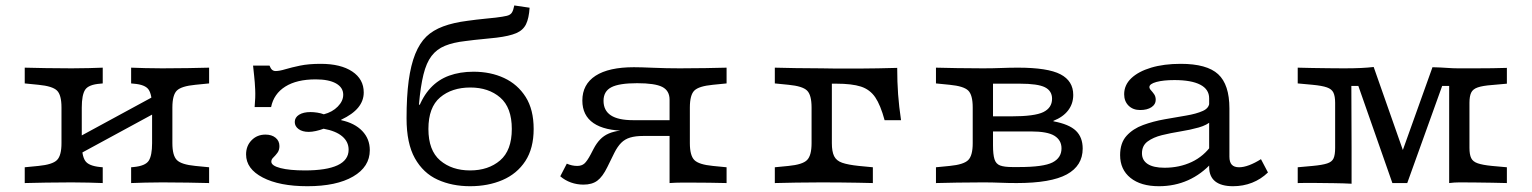

<svg xmlns="http://www.w3.org/2000/svg" viewBox="-20 -655 5480 687"><path d="M560.5 -2.4Q525.8 -2.4 499.6 -1.6Q473.4 -0.8 449.2 0V-56.5L458.1 -57.3Q500 -61.3 512.1 -79.8Q524.2 -98.4 524.2 -142.7V-206.5H596.8V-142.7Q596.8 -98.4 612.9 -82.3Q629 -66.1 679 -61.3L728.2 -56.5V0Q691.1 -0.8 652.4 -1.6Q613.7 -2.4 560.5 -2.4ZM236.3 -2.4Q183.1 -2.4 144.4 -1.6Q105.6 -0.8 68.5 0V-56.5L117.7 -61.3Q167.7 -66.1 183.9 -82.3Q200 -98.4 200 -142.7V-270.2Q200 -315.3 183.9 -331Q167.7 -346.8 117.7 -351.6L68.5 -356.5V-412.9Q105.6 -412.1 144.4 -411.3Q183.1 -410.5 236.3 -410.5Q271.8 -410.5 297.6 -411.3Q323.4 -412.1 347.6 -412.9V-356.5L338.7 -355.6Q296.8 -352.4 284.7 -333.9Q272.6 -315.3 272.6 -270.2V-142.7Q272.6 -98.4 284.7 -79.8Q296.8 -61.3 338.7 -57.3L347.6 -56.5V0Q323.4 -0.8 297.6 -1.6Q271.8 -2.4 236.3 -2.4ZM524.2 -206.5V-270.2Q524.2 -315.3 512.1 -333.9Q500 -352.4 458.1 -355.6L449.2 -356.5V-412.9Q473.4 -412.1 499.6 -411.3Q525.8 -410.5 560.5 -410.5Q613.7 -410.5 652.4 -411.3Q691.1 -412.1 728.2 -412.9V-356.5L679 -351.6Q629 -346.8 612.9 -331Q596.8 -315.3 596.8 -270.2V-206.5ZM229 -84.7V-146.8L566.1 -329.8V-267.7Z M1079.8 11.3Q979.8 11.3 920.2 -19.8Q860.5 -50.8 860.5 -102.4Q860.5 -133.1 880.2 -153.2Q900 -173.4 929.8 -173.4Q952.4 -173.4 966.1 -162.1Q979.8 -150.8 979.8 -132.3Q979.8 -117.7 972.6 -108.1Q965.3 -98.4 958.1 -91.5Q950.8 -84.7 950.8 -76.6Q950.8 -62.1 983.5 -53.6Q1016.1 -45.2 1071 -45.2Q1148.4 -45.2 1187.9 -63.7Q1227.4 -82.3 1227.4 -119.4Q1227.4 -147.6 1204.8 -166.9Q1182.3 -186.3 1137.9 -194.4Q1125 -189.5 1110.5 -186.3Q1096 -183.1 1084.7 -183.1Q1062.1 -183.1 1048.4 -193.1Q1034.7 -203.2 1034.7 -218.5Q1034.7 -234.7 1050 -244.4Q1065.3 -254 1091.1 -254Q1102.4 -254 1115.3 -252Q1128.2 -250 1138.7 -246Q1169.4 -254 1188.7 -273.8Q1208.1 -293.5 1208.1 -316.1Q1208.1 -341.9 1182.3 -356.5Q1156.5 -371 1109.7 -371Q1041.9 -371 1000.8 -345.2Q959.7 -319.4 950 -271.8H891.1Q894.4 -307.3 893.1 -334.3Q891.9 -361.3 889.5 -382.3Q887.1 -403.2 885.5 -420.2H944.4Q948.4 -409.7 953.6 -405.2Q958.9 -400.8 966.1 -400.8Q979.8 -400.8 1001.2 -407.3Q1022.6 -413.7 1053.6 -420.2Q1084.7 -426.6 1127.4 -426.6Q1199.2 -426.6 1240.3 -399.2Q1281.5 -371.8 1281.5 -324.2Q1281.5 -294.4 1261.7 -270.2Q1241.9 -246 1200.8 -226.6V-225Q1249.2 -214.5 1276.2 -186.3Q1303.2 -158.1 1303.2 -117.7Q1303.2 -58.1 1243.5 -23.4Q1183.9 11.3 1079.8 11.3Z M1662.1 11.3Q1597.6 11.3 1546 -12.1Q1494.4 -35.5 1464.5 -88.7Q1434.7 -141.9 1434.7 -231.5Q1434.7 -309.7 1442.3 -366.1Q1450 -422.6 1465.7 -461.7Q1481.5 -500.8 1505.6 -524.2Q1529 -546.8 1565.7 -560.5Q1602.4 -574.2 1653.2 -580.6Q1668.5 -583.1 1684.7 -584.7Q1700.8 -586.3 1718.1 -588.3Q1735.5 -590.3 1753.2 -591.9Q1780.6 -595.2 1793.5 -598.4Q1806.5 -601.6 1811.7 -610.1Q1816.9 -618.5 1820.2 -635.5L1875 -627.4Q1872.6 -589.5 1862.1 -568.1Q1851.6 -546.8 1827 -536.3Q1802.4 -525.8 1756.5 -520.2Q1732.3 -517.7 1712.9 -515.7Q1693.5 -513.7 1677.4 -512.1Q1661.3 -510.5 1645.2 -508.1Q1601.6 -503.2 1572.2 -491.1Q1542.7 -479 1524.2 -454.8Q1505.6 -430.6 1495.2 -388.3Q1484.7 -346 1479 -280.6H1496L1475 -262.9Q1492.7 -310.5 1520.6 -340.3Q1548.4 -370.2 1587.1 -384.3Q1625.8 -398.4 1674.2 -398.4Q1735.5 -398.4 1783.9 -375.8Q1832.3 -353.2 1860.9 -308.1Q1889.5 -262.9 1889.5 -193.5Q1889.5 -124.2 1859.7 -78.6Q1829.8 -33.1 1778.2 -10.9Q1726.6 11.3 1662.1 11.3ZM1662.1 -45.2Q1727.4 -45.2 1769.4 -81Q1811.3 -116.9 1811.3 -193.5Q1811.3 -270.2 1769.8 -306Q1728.2 -341.9 1662.9 -341.9Q1596.8 -341.9 1554.8 -306.5Q1512.9 -271 1512.9 -193.5Q1512.9 -116.9 1554.8 -81Q1596.8 -45.2 1662.1 -45.2Z M2375.8 0V-298.4Q2375.8 -330.6 2349.6 -344Q2323.4 -357.3 2259.7 -357.3Q2195.2 -357.3 2167.3 -342.7Q2139.5 -328.2 2139.5 -294.4Q2139.5 -259.7 2165.7 -242.3Q2191.9 -225 2245.2 -225H2415.3V-187.1H2221Q2143.5 -187.1 2103.6 -214.5Q2063.7 -241.9 2063.7 -295.2Q2063.7 -353.2 2110.9 -383.9Q2158.1 -414.5 2248.4 -414.5Q2271.8 -414.5 2318.1 -412.5Q2364.5 -410.5 2412.9 -410.5H2412.1Q2465.3 -410.5 2504 -411.3Q2542.7 -412.1 2579.8 -412.9V-356.5L2530.6 -351.6Q2480.6 -346.8 2464.5 -331Q2448.4 -315.3 2448.4 -270.2V-142.7Q2448.4 -98.4 2464.5 -82.3Q2480.6 -66.1 2530.6 -61.3L2579.8 -56.5V0Q2552.4 -0.8 2517.3 -1.2Q2482.3 -1.6 2459.7 -1.6Q2437.1 -1.6 2417.3 -1.6Q2397.6 -1.6 2375.8 0ZM2067.7 5.6Q2044.4 5.6 2023 -2Q2001.6 -9.7 1984.7 -24.2L2008.1 -69.4Q2026.6 -61.3 2045.2 -61.3Q2061.3 -61.3 2071 -69.8Q2080.6 -78.2 2093.5 -102.4L2104 -122.6Q2114.5 -142.7 2127.4 -156Q2140.3 -169.4 2157.7 -177Q2175 -184.7 2200.4 -187.9Q2225.8 -191.1 2262.1 -191.1H2401.6V-168.5H2280.6Q2254 -168.5 2235.1 -162.9Q2216.1 -157.3 2202.8 -144Q2189.5 -130.6 2178.2 -108.1L2153.2 -57.3Q2136.3 -22.6 2117.3 -8.5Q2098.4 5.6 2067.7 5.6Z M2883.9 -206.5V-270.2Q2883.9 -315.3 2867.7 -331Q2851.6 -346.8 2801.6 -351.6L2752.4 -356.5V-412.9Q2789.5 -412.1 2828.2 -411.3Q2866.9 -410.5 2920.2 -410.5L2956.5 -362.1V-206.5ZM2920.2 -355.6V-410.5L2972.6 -409.7H3053.2Q3087.9 -409.7 3121.8 -410.5Q3155.6 -411.3 3190.3 -412.1Q3190.3 -362.1 3193.5 -317.7Q3196.8 -273.4 3204 -225H3145.2Q3130.6 -279 3111.7 -306.9Q3092.7 -334.7 3060.5 -345.2Q3028.2 -355.6 2972.6 -355.6ZM2920.2 -2.4Q2866.9 -2.4 2828.2 -1.6Q2789.5 -0.8 2752.4 0V-56.5L2801.6 -61.3Q2851.6 -66.1 2867.7 -82.3Q2883.9 -98.4 2883.9 -142.7V-206.5H2956.5V-142.7Q2956.5 -112.9 2964.5 -96.4Q2972.6 -79.8 2993.5 -72.6Q3014.5 -65.3 3053.2 -61.3L3103.2 -56.5V0Q3076.6 -0.8 3049.2 -1.2Q3021.8 -1.6 2990.3 -2Q2958.9 -2.4 2920.2 -2.4Z M3496.8 -2.4Q3443.5 -2.4 3404.8 -1.6Q3366.1 -0.8 3329 0V-56.5L3378.2 -61.3Q3428.2 -66.1 3444.4 -82.3Q3460.5 -98.4 3460.5 -142.7V-270.2Q3460.5 -315.3 3444.4 -331Q3428.2 -346.8 3378.2 -351.6L3329 -356.5V-412.9Q3366.1 -412.1 3404.8 -411.3Q3443.5 -410.5 3496.8 -410.5H3497.6Q3533.1 -410.5 3562.5 -411.7Q3591.9 -412.9 3622.6 -412.9Q3729 -412.9 3774.6 -389.1Q3820.2 -365.3 3820.2 -315.3Q3820.2 -283.9 3802 -260.1Q3783.9 -236.3 3749.2 -222.6V-221Q3805.6 -210.5 3829.8 -187.1Q3854 -163.7 3854 -123.4Q3854 -62.1 3797.2 -31Q3740.3 0 3617.7 0Q3587.1 0 3558.9 -1.2Q3530.6 -2.4 3497.6 -2.4ZM3533.1 -134.7Q3533.1 -102.4 3538.3 -85.5Q3543.5 -68.5 3558.5 -62.9Q3573.4 -57.3 3602.4 -57.3H3626.6Q3713.7 -57.3 3746 -73.8Q3778.2 -90.3 3778.2 -124.2Q3778.2 -153.2 3753.2 -169Q3728.2 -184.7 3668.5 -184.7H3496V-238.7H3598.4Q3682.3 -238.7 3713.3 -254Q3744.4 -269.4 3744.4 -301.6Q3744.4 -329.8 3719 -342.7Q3693.5 -355.6 3629 -355.6H3526.6L3533.1 -363.7Z M4306.5 -206.5V-303.2Q4306.5 -335.5 4274.6 -352Q4242.7 -368.5 4182.3 -368.5Q4142.7 -368.5 4117.7 -361.7Q4092.7 -354.8 4092.7 -343.5Q4092.7 -337.9 4098.4 -331.9Q4104 -325.8 4109.7 -317.7Q4115.3 -309.7 4115.3 -297.6Q4115.3 -281.5 4100 -271.4Q4084.7 -261.3 4059.7 -261.3Q4033.9 -261.3 4018.1 -277Q4002.4 -292.7 4002.4 -317.7Q4002.4 -350.8 4027.8 -375Q4053.2 -399.2 4098.8 -412.9Q4144.4 -426.6 4204.8 -426.6Q4298.4 -426.6 4338.7 -389.5Q4379 -352.4 4379 -266.9V-206.5ZM4126.6 11.3Q4062.1 11.3 4025 -18.5Q3987.9 -48.4 3987.9 -100Q3987.9 -143.5 4010.9 -169Q4033.9 -194.4 4070.2 -207.7Q4106.5 -221 4147.2 -228.2Q4187.9 -235.5 4224.2 -241.5Q4260.5 -247.6 4283.9 -258.1Q4307.3 -268.5 4307.3 -289.5L4316.1 -223.4Q4299.2 -207.3 4269 -198.8Q4238.7 -190.3 4203.6 -184.7Q4168.5 -179 4137.5 -171.4Q4106.5 -163.7 4086.3 -148.8Q4066.1 -133.9 4066.1 -106.5Q4066.1 -81.5 4086.7 -68.1Q4107.3 -54.8 4146.8 -54.8Q4200 -54.8 4244 -75.4Q4287.9 -96 4316.9 -137.9L4317.7 -74.2Q4279 -31.5 4231 -10.1Q4183.1 11.3 4126.6 11.3ZM4379 -94.4Q4379 -75 4387.5 -65.7Q4396 -56.5 4413.7 -56.5Q4429.8 -56.5 4450 -64.1Q4470.2 -71.8 4491.9 -85.5L4516.9 -37.9Q4491.9 -13.7 4460.1 -1.2Q4428.2 11.3 4391.9 11.3Q4350 11.3 4328.2 -6Q4306.5 -23.4 4306.5 -57.3V-206.5H4379Z M4816.1 -125.8V2.4Q4787.9 0.8 4753.6 0.4Q4719.4 0 4685.5 -0.4Q4651.6 -0.8 4623.4 0V-56.5L4676.6 -61.3Q4711.3 -64.5 4728.6 -70.2Q4746 -75.8 4751.6 -88.3Q4757.3 -100.8 4757.3 -125.8V-287.1Q4757.3 -310.5 4751.2 -323.4Q4745.2 -336.3 4727.8 -342.3Q4710.5 -348.4 4676.6 -351.6L4623.4 -356.5V-412.9Q4647.6 -412.1 4676.2 -411.7Q4704.8 -411.3 4733.5 -410.9Q4762.1 -410.5 4786.3 -410.5H4791.1Q4824.2 -410.5 4849.6 -411.7Q4875 -412.9 4895.2 -415.3L5014.5 -75.8L4985.5 -79L5105.6 -414.5Q5135.5 -413.7 5157.3 -412.1Q5179 -410.5 5196.8 -410.5H5208.9Q5233.1 -410.5 5261.7 -410.5Q5290.3 -410.5 5319.4 -410.9Q5348.4 -411.3 5371.8 -412.1V-355.6L5318.5 -350.8Q5285.5 -348.4 5267.7 -342.3Q5250 -336.3 5244 -323.4Q5237.9 -310.5 5237.9 -287.1V-125.8Q5237.9 -102.4 5244 -89.5Q5250 -76.6 5267.7 -70.6Q5285.5 -64.5 5318.5 -61.3L5371.8 -56.5V0Q5348.4 -0.8 5319.4 -1.2Q5290.3 -1.6 5261.7 -2Q5233.1 -2.4 5208.9 -2.4H5201.6Q5183.9 -2.4 5165.3 0V-347.6H5140.3L5015.3 0H4962.1L4840.3 -347.6H4815.3Z"/></svg>

Font: Playfair 5pt SemiExpanded Light
Style: Regular
Weight: 300
Width: 6
Designer: Claus Eggers Sørensen
Foundry: Claus Eggers Sørensen
Version: Version 2.203